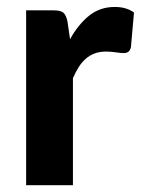

<svg xmlns="http://www.w3.org/2000/svg" viewBox="-20 -546 417 566"><path d="M186.5 -430.5Q211 -474.5 243 -500Q275 -525.5 318 -525.5Q353 -525.5 375 -509L366 -407Q363.5 -397 358.2 -393.2Q353 -389.5 344 -389.5Q336 -389.5 321 -391.8Q306 -394 293 -394Q274 -394 259.2 -388.5Q244.5 -383 233 -373Q221.5 -363 212.2 -348.5Q203 -334 195 -315.5V0H57V-515.5H138.5Q159.5 -515.5 167.5 -508Q175.5 -500.5 179 -482Z"/></svg>

Font: Lato
Style: Regular
Weight: 800
Designer: Lukasz Dziedzic with Adam Twardoch and Botio Nikoltchev
Foundry: tyPoland Lukasz Dziedzic
Version: Version 2.015; 2015-08-06; http://www.latofonts.com/; ttfaut